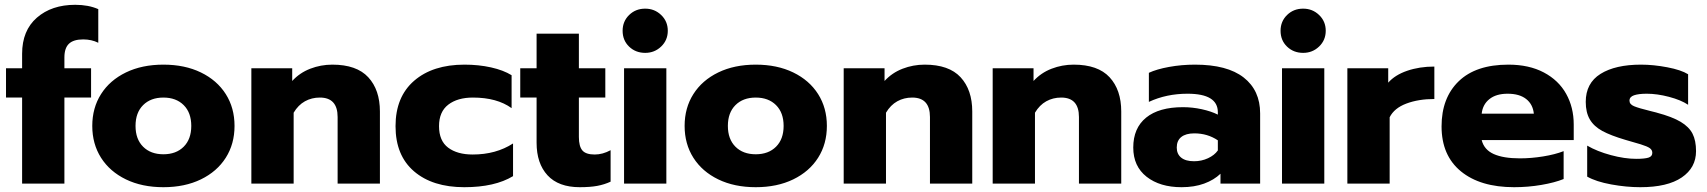

<svg xmlns="http://www.w3.org/2000/svg" viewBox="-20 -764 7103 799"><path d="M72 -358H5V-480H72V-540Q72 -637 133.5 -690.5Q195 -744 293 -744Q348 -744 389 -726V-586Q361 -600 326 -600Q286 -600 267 -582Q248 -564 248 -525V-480H359V-358H248V0H72Z M364 -240Q364 -315 400.5 -372.5Q437 -430 504 -462.5Q571 -495 660 -495Q749 -495 816 -462.5Q883 -430 919.5 -372.5Q956 -315 956 -240Q956 -165 919.5 -107.5Q883 -50 816 -17.5Q749 15 660 15Q571 15 504 -17.5Q437 -50 400.5 -107.5Q364 -165 364 -240ZM776 -240Q776 -295 744.5 -326.5Q713 -358 660 -358Q607 -358 575.5 -326.5Q544 -295 544 -240Q544 -185 575.5 -153.5Q607 -122 660 -122Q713 -122 744.5 -153.5Q776 -185 776 -240Z M1026 -480H1196V-427Q1227 -461 1271 -478Q1315 -495 1363 -495Q1464 -495 1512.5 -442.5Q1561 -390 1561 -300V0H1385V-277Q1385 -358 1311 -358Q1277 -358 1249 -342.5Q1221 -327 1202 -295V0H1026Z M1626 -239Q1626 -361 1703.5 -428Q1781 -495 1913 -495Q1972 -495 2023.5 -483.5Q2075 -472 2109 -451V-314Q2048 -358 1948 -358Q1884 -358 1845.5 -328.5Q1807 -299 1807 -239Q1807 -178 1845 -149.5Q1883 -121 1947 -121Q2044 -121 2115 -167V-31Q2039 15 1912 15Q1780 15 1703 -51Q1626 -117 1626 -239Z M2213 -170V-358H2145V-480H2213V-624H2389V-480H2499V-358H2389V-194Q2389 -155 2403.5 -138Q2418 -121 2455 -121Q2488 -121 2521 -139V-8Q2495 4 2465.5 9.5Q2436 15 2393 15Q2304 15 2258.5 -34.5Q2213 -84 2213 -170Z M2571 -636Q2571 -675 2598 -701.5Q2625 -728 2665 -728Q2704 -728 2731.5 -701.5Q2759 -675 2759 -636Q2759 -597 2731.5 -570.5Q2704 -544 2665 -544Q2625 -544 2598 -570Q2571 -596 2571 -636ZM2577 -480H2753V0H2577Z M2829 -240Q2829 -315 2865.5 -372.5Q2902 -430 2969 -462.5Q3036 -495 3125 -495Q3214 -495 3281 -462.5Q3348 -430 3384.5 -372.5Q3421 -315 3421 -240Q3421 -165 3384.5 -107.5Q3348 -50 3281 -17.5Q3214 15 3125 15Q3036 15 2969 -17.5Q2902 -50 2865.5 -107.5Q2829 -165 2829 -240ZM3241 -240Q3241 -295 3209.5 -326.5Q3178 -358 3125 -358Q3072 -358 3040.5 -326.5Q3009 -295 3009 -240Q3009 -185 3040.5 -153.5Q3072 -122 3125 -122Q3178 -122 3209.5 -153.5Q3241 -185 3241 -240Z M3491 -480H3661V-427Q3692 -461 3736 -478Q3780 -495 3828 -495Q3929 -495 3977.5 -442.5Q4026 -390 4026 -300V0H3850V-277Q3850 -358 3776 -358Q3742 -358 3714 -342.5Q3686 -327 3667 -295V0H3491Z M4111 -480H4281V-427Q4312 -461 4356 -478Q4400 -495 4448 -495Q4549 -495 4597.5 -442.5Q4646 -390 4646 -300V0H4470V-277Q4470 -358 4396 -358Q4362 -358 4334 -342.5Q4306 -327 4287 -295V0H4111Z M4696 -150Q4696 -231 4749.5 -274.5Q4803 -318 4903 -318Q4942 -318 4981 -309.5Q5020 -301 5048 -287V-297Q5048 -374 4922 -374Q4834 -374 4761 -340V-461Q4793 -476 4845 -485.5Q4897 -495 4953 -495Q5087 -495 5155.5 -441.5Q5224 -388 5224 -292V0H5059V-41Q5032 -15 4991 0Q4950 15 4897 15Q4807 15 4751.5 -28.5Q4696 -72 4696 -150ZM5048 -138V-180Q5005 -209 4950 -209Q4915 -209 4896 -194Q4877 -179 4877 -150Q4877 -123 4895.5 -108Q4914 -93 4949 -93Q4980 -93 5007 -105.5Q5034 -118 5048 -138Z M5309 -636Q5309 -675 5336 -701.5Q5363 -728 5403 -728Q5442 -728 5469.5 -701.5Q5497 -675 5497 -636Q5497 -597 5469.5 -570.5Q5442 -544 5403 -544Q5363 -544 5336 -570Q5309 -596 5309 -636ZM5315 -480H5491V0H5315Z M5587 -480H5757V-420Q5785 -452 5836 -469.5Q5887 -487 5949 -487V-352Q5883 -352 5832.5 -333Q5782 -314 5763 -276V0H5587Z M5979 -238Q5979 -357 6050.5 -426Q6122 -495 6257 -495Q6343 -495 6404.5 -462.5Q6466 -430 6497.5 -373.5Q6529 -317 6529 -246V-181H6146Q6156 -141 6196 -123Q6236 -105 6305 -105Q6352 -105 6401.5 -113Q6451 -121 6487 -135V-19Q6450 -4 6394.5 5.5Q6339 15 6281 15Q6140 15 6059.5 -51Q5979 -117 5979 -238ZM6363 -291Q6359 -330 6331 -352Q6303 -374 6254 -374Q6206 -374 6178 -351.5Q6150 -329 6146 -291Z M6585 -29V-158Q6626 -134 6683.5 -118.5Q6741 -103 6789 -103Q6824 -103 6840 -108Q6856 -113 6856 -128Q6856 -140 6845.5 -147.5Q6835 -155 6807.5 -163.5Q6780 -172 6744 -182Q6683 -200 6648 -219Q6613 -238 6596 -267Q6579 -296 6579 -340Q6579 -418 6640.5 -456.5Q6702 -495 6809 -495Q6861 -495 6918.5 -484Q6976 -473 7005 -455V-328Q6975 -348 6925.5 -361Q6876 -374 6833 -374Q6799 -374 6780 -367.5Q6761 -361 6761 -345Q6761 -330 6780 -322Q6799 -314 6848 -302Q6880 -294 6875 -295Q6939 -278 6974 -257Q7009 -236 7023.5 -207.5Q7038 -179 7038 -135Q7038 -66 6978.5 -25.5Q6919 15 6806 15Q6748 15 6685 3.5Q6622 -8 6585 -29Z"/></svg>

Font: Prompt
Style: Bold
Weight: 700
Designer: Katatrad Team
Foundry: CadsonDemak
Version: Version 1.000